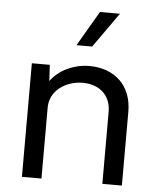

<svg xmlns="http://www.w3.org/2000/svg" viewBox="-53 -796 694 842"><g transform="rotate(5 294.0 -375.0)"><path d="M332 -596 441 -750H353L263 -596ZM328 -510C260 -510 194 -479 158 -429L154 -500H75V0H161V-313C161 -386 229 -434 305 -434C380 -434 429 -389 429 -317V0H515V-326C515 -439 440 -510 328 -510Z"/></g></svg>

Font: Oakes
Style: Regular
Weight: 400
Designer: Samuel Oakes
Foundry: Samuel Oakes
Version: Version 1.003;PS 001.003;hotconv 1.0.88;makeotf.lib2.5.64775